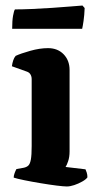

<svg xmlns="http://www.w3.org/2000/svg" viewBox="-20 -674 360 694"><path d="M221.5 0Q211 0 184.8 -3.2Q158.5 -6.5 127 -11.8Q95.5 -17 68.5 -22.5Q41.5 -28 29.5 -32Q29.5 -39.5 32.8 -48.2Q36 -57 39.5 -63L65 -67.5Q75.5 -69.5 82 -75.2Q88.5 -81 91.5 -97.2Q94.5 -113.5 94.5 -146V-388Q94.5 -397.5 90.2 -404.8Q86 -412 77.5 -415L23 -434.5Q24.5 -446 27.8 -455.8Q31 -465.5 36.5 -472Q54.5 -480.5 89 -490.2Q123.5 -500 153.5 -500Q188.5 -500 210 -477.8Q231.5 -455.5 231.5 -421V-127Q231.5 -106 226.2 -91Q221 -76 217 -70.5L289 -62Q291 -58 293.5 -50.2Q296 -42.5 296 -33Q291 -25.5 277.2 -17.8Q263.5 -10 248.5 -5Q233.5 0 221.5 0ZM24 -570Q24 -599 27.2 -617.2Q30.5 -635.5 34 -640Q59.5 -640 95 -641.5Q130.5 -643 167.4 -645.5Q204.3 -648 234.2 -650.5Q264.1 -653 278 -654L286 -645Q285 -619 282 -598.5Q279 -578 277 -570Z"/></svg>

Font: Texturina Medium
Style: Regular
Weight: 500
Designer: Guillermo Torres Carreño
Foundry: Omnibus-Type
Version: Version 1.003